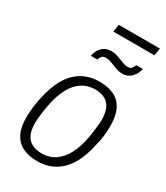

<svg xmlns="http://www.w3.org/2000/svg" viewBox="-213 -952 914 1055"><g transform="rotate(30 244.0 -424.5)"><path d="M203 12Q148 12 110 -7Q72 -26 52 -65.5Q32 -105 32 -167Q32 -198 36 -230Q40 -262 47 -295Q64 -377 96 -430.5Q128 -484 175.5 -511Q223 -538 284 -538Q340 -538 378 -519Q416 -500 436 -460Q456 -420 456 -357Q456 -327 452.5 -294.5Q449 -262 440 -230Q424 -149 391.5 -95.5Q359 -42 312 -15Q265 12 203 12ZM204 -37Q251 -37 287.5 -61.5Q324 -86 349 -133.5Q374 -181 386 -251Q390 -278 392.5 -297.5Q395 -317 396.5 -332.5Q398 -348 398 -362Q398 -406 384.5 -434.5Q371 -463 345.5 -476Q320 -489 283 -489Q238 -489 202 -466Q166 -443 141 -397Q116 -351 103 -282Q98 -255 95 -233.5Q92 -212 90.5 -195.5Q89 -179 89 -164Q89 -119 102.5 -91Q116 -63 142 -50Q168 -37 204 -37ZM170 -637Q175 -661 186 -678.5Q197 -696 214.5 -706Q232 -716 254 -716Q278 -716 299 -708.5Q320 -701 339 -693Q358 -685 377 -685Q392 -685 400 -694.5Q408 -704 412 -717H454Q449 -694 437 -676Q425 -658 408 -648Q391 -638 368 -638Q346 -638 325 -646Q304 -654 285 -661.5Q266 -669 247 -669Q231 -669 223 -659.5Q215 -650 211 -637ZM210 -814 218 -861H479L471 -814Z"/></g></svg>

Font: Archivo SemiCondensed ExtraLight
Style: Italic
Weight: 250
Width: 4
Italic angle: -10°
Designer: Hector Gatti
Foundry: Omnibus-Type
Version: Version 2.001